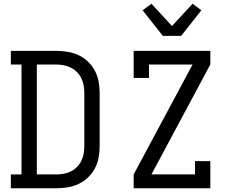

<svg xmlns="http://www.w3.org/2000/svg" viewBox="-20 -1007 1240 1027"><path d="M38 0V-74H95V-662H38V-735H280Q311 -735 341.5 -730Q372 -725 400 -712Q428 -699 450.5 -677.5Q473 -656 487.5 -628.5Q502 -601 507.5 -571Q513 -541 513 -510V-225Q513 -194 507.5 -164Q502 -134 487.5 -106.5Q473 -79 450.5 -57.5Q428 -36 400 -23Q372 -10 341.5 -5Q311 0 280 0ZM177 -74H280Q300 -74 320.5 -77.5Q341 -81 359 -90Q377 -99 391.5 -113.5Q406 -128 415 -146.5Q424 -165 427.5 -185Q431 -205 431 -225V-510Q431 -530 427.5 -550Q424 -570 415 -588.5Q406 -607 391.5 -621.5Q377 -636 359 -645Q341 -654 320.5 -658Q300 -662 280 -662H177ZM695 0V-74L1010 -662H777V-590H695V-735H1105V-662L790 -74H1023V-145H1105V0ZM851 -815 743 -952 790 -987 900 -868 1010 -987 1057 -952 949 -815Z"/></svg>

Font: Iosevka Plex Etoile
Style: Regular
Weight: 400
Designer: Belleve Invis
Foundry: Belleve Invis
Version: Version 25.1.1; ttfautohint (v1.8.4)